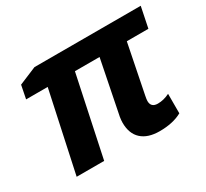

<svg xmlns="http://www.w3.org/2000/svg" viewBox="-117 -719 967 903"><g transform="rotate(-30 366.5 -268.0)"><path d="M573.2 -106.9Q605 -106.9 637.2 -123V-17.1Q588.4 9.8 516.1 9.8Q452.1 9.8 418 -21.5Q383.8 -52.7 383.8 -111.8Q383.8 -125 386.5 -142.1Q389.2 -159.2 444.8 -434.1H311L219.2 0H69.8L163.1 -434.1H45.9L60.1 -505.9L155.8 -545.9H732.9L710 -434.1H592.8L540 -169.9Q536.1 -150.4 536.1 -142.1Q536.1 -106.9 573.2 -106.9Z"/></g></svg>

Font: Zoram GWebM
Style: Bold Italic
Weight: 700
Italic angle: -12°
Foundry: Ascender Corporation
Version: Version 1.000